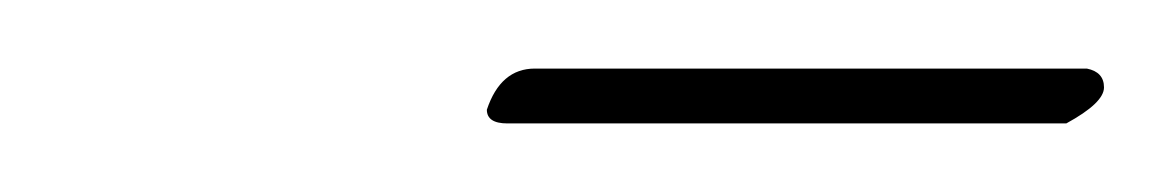

<svg xmlns="http://www.w3.org/2000/svg" viewBox="-20 -236 342 56"><path d="M297 -216Q302 -215 302 -210.5Q302 -206 291 -200H128Q122 -200 122 -204Q126 -216 136 -216Z"/></svg>

Font: Miss Fajardose
Style: Regular
Weight: 400
Version: Version 1.000